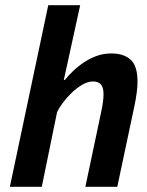

<svg xmlns="http://www.w3.org/2000/svg" viewBox="-20 -720 568 740"><path d="M309 0 369 -284Q379 -328 379 -357Q379 -383 369 -394.5Q359 -406 338 -406Q319 -406 298 -394Q277 -382 258 -364Q239 -346 223.5 -325.5Q208 -305 200 -288L141 0H18L166 -700H289L226 -412H230Q243 -428 261.5 -446Q280 -464 302.5 -479Q325 -494 351.5 -504Q378 -514 409 -514Q457 -514 483.5 -490Q510 -466 510 -405Q510 -368 498 -311L432 0Z"/></svg>

Font: PT Sans
Style: Bold Italic
Weight: 700
Italic angle: -12°
Designer: A.Korolkova, O.Umpeleva, V.Yefimov
Foundry: ParaType Ltd
Version: Version 2.003W OFL